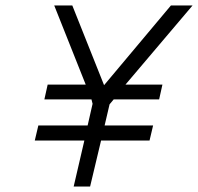

<svg xmlns="http://www.w3.org/2000/svg" viewBox="-20 -681 723 701"><path d="M142 -318H314L318 -302L300 -223H120L107 -168H288L249 0H309L349 -168H526L539 -223H362L380 -300L395 -318H561L573 -372H438L683 -661H604L360 -370L244 -661H178L293 -372H154Z"/></svg>

Font: Titillium Web
Style: Light Italic
Weight: 300
Italic angle: -13°
Version: Version 1.001;PS 57.000;hotconv 1.0.70;makeotf.lib2.5.55311